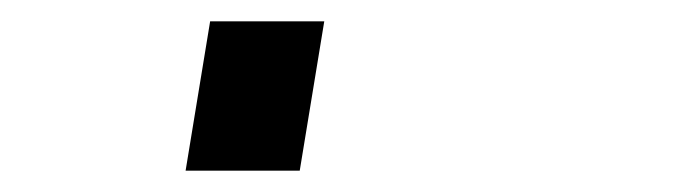

<svg xmlns="http://www.w3.org/2000/svg" viewBox="-20 60 640 180"><path d="M154 220 177 80H284L261 220Z"/></svg>

Font: Iosevka Curly Extended Oblique
Style: Bold
Weight: 700
Width: 7
Italic angle: -9°
Monospace: yes
Designer: Belleve Invis
Foundry: Belleve Invis
Version: Version 11.1.0; ttfautohint (v1.8.3)